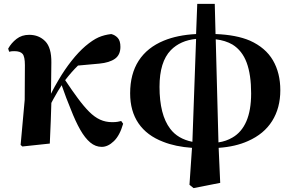

<svg xmlns="http://www.w3.org/2000/svg" viewBox="-20 -738 1498 987"><path d="M95 15 86 7 107 -225 108 -403Q108 -447 96 -461Q84 -475 54 -475Q47 -475 40.5 -474.5Q34 -474 27 -472L22 -488Q38 -517 65 -538Q92 -559 130 -559Q180 -559 212.5 -526Q245 -493 244 -416Q244 -373 243 -329Q242 -292 242 -256Q260 -292 281 -327Q312 -380 348 -425.5Q384 -471 419 -501Q457 -533 486.5 -546Q516 -559 552 -563Q572 -558 585.5 -543Q599 -528 599 -497Q599 -456 571 -436Q543 -416 491 -411L381 -401Q348 -369 315 -326Q351 -272 380 -233Q411 -191 438.5 -163.5Q466 -136 494.5 -123Q523 -110 557 -110Q574 -110 585 -112Q596 -114 603 -116L613 -102Q596 -42 565.5 -12.5Q535 17 503 17Q471 17 444 -5.5Q417 -28 392.5 -71Q368 -114 344 -176Q321 -231 297 -300Q287 -284 278 -270Q266 -250 254 -228Q249 -219 244 -209Q242 -162 241 -118Q238 -60 236 0Z M954 212 967 22Q882 16 819 -9Q735 -41 692 -104Q649 -167 649 -258Q649 -358 693 -426Q737 -494 822 -529Q892 -558 988 -563L994 -718H1084L1088 -563Q1195 -559 1265 -529Q1345 -493 1383 -428Q1421 -363 1421 -274Q1421 -183 1379 -116Q1337 -49 1255 -13Q1191 16 1104 22L1112 202L975 229ZM969 -9 988 -538Q907 -530 858 -480Q800 -420 800 -292Q800 -148 855 -76Q894 -24 969 -9ZM1089 -536 1103 -6Q1143 -12 1175 -31Q1222 -58 1246.5 -114.5Q1271 -171 1271 -258Q1271 -354 1248 -416Q1225 -478 1175 -509Q1139 -530 1089 -536Z"/></svg>

Font: Early Summer Mincho Heavy
Style: Regular
Weight: 900
Designer: GuiWonder
Version: Version 1.002